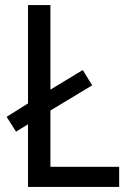

<svg xmlns="http://www.w3.org/2000/svg" viewBox="-20 -734 511 754"><path d="M90 0V-246L43 -217L6 -275L90 -328V-714H178V-382L305 -459L342 -399L178 -300V-79H448V0Z"/></svg>

Font: Noto Sans Kannada SemiCondensed
Style: Regular
Weight: 400
Width: 4
Designer: Jelle Bosma - Monotype Design Team
Foundry: Monotype Imaging Inc.
Version: Version 2.005; ttfautohint (v1.8.4.7-5d5b)